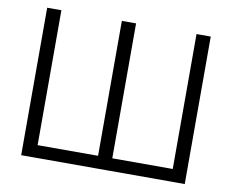

<svg xmlns="http://www.w3.org/2000/svg" viewBox="-77 -804 1093 904"><g transform="rotate(10 469.5 -352.5)"><path d="M792 0V-705H860V0ZM78 0V-705H146V0ZM112 0V-60H833V0ZM435 0V-705H503V0Z"/></g></svg>

Font: TikTok Sans 24pt Light
Style: Regular
Weight: 300
Version: Version 4.000